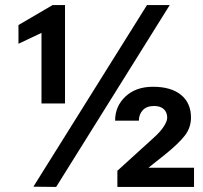

<svg xmlns="http://www.w3.org/2000/svg" viewBox="-20 -739 802 759"><path d="M444 -64 586 -193Q614 -218 627.5 -239Q641 -260 641 -274Q641 -295 627.5 -307.5Q614 -320 589 -320Q560 -320 544.5 -303.5Q529 -287 529 -262H435Q435 -319 476 -357.5Q517 -396 585 -396Q656 -396 695.5 -364Q735 -332 735 -274Q735 -235 711 -203.5Q687 -172 631 -127L567 -76H747V0H444ZM144 -609 53 -566V-640L188 -719H237V-330H144ZM561 -719H651L202 0L112 -1Z"/></svg>

Font: Freesentation 7 Bold
Style: Regular
Weight: 700
Designer: glyphs from Roboto by Christian Robertson / Hangul glyphs from Noto Sans CJK(Source Han Sans) by Jang Soo-young and Kang
Foundry: PT&
Version: Version 2.001